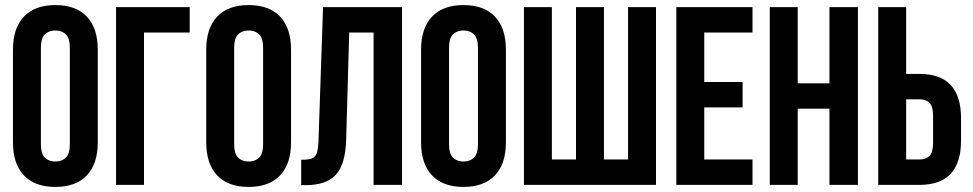

<svg xmlns="http://www.w3.org/2000/svg" viewBox="-20 -728 3830 756"><path d="M141 -161Q141 -123 156.5 -107.5Q172 -92 198 -92Q224 -92 239.5 -107.5Q255 -123 255 -161V-539Q255 -577 239.5 -592.5Q224 -608 198 -608Q172 -608 156.5 -592.5Q141 -577 141 -539ZM31 -532Q31 -617 74 -662.5Q117 -708 198 -708Q279 -708 322 -662.5Q365 -617 365 -532V-168Q365 -83 322 -37.5Q279 8 198 8Q117 8 74 -37.5Q31 -83 31 -168Z M437 0V-700H727V-600H547V0Z M902 -161Q902 -123 917.5 -107.5Q933 -92 959 -92Q985 -92 1000.5 -107.5Q1016 -123 1016 -161V-539Q1016 -577 1000.5 -592.5Q985 -608 959 -608Q933 -608 917.5 -592.5Q902 -577 902 -539ZM792 -532Q792 -617 835 -662.5Q878 -708 959 -708Q1040 -708 1083 -662.5Q1126 -617 1126 -532V-168Q1126 -83 1083 -37.5Q1040 8 959 8Q878 8 835 -37.5Q792 -83 792 -168Z M1166 -99Q1185 -99 1197.5 -101Q1210 -103 1218 -110.5Q1226 -118 1229.5 -132.5Q1233 -147 1234 -171L1252 -700H1563V0H1451V-600H1355L1343 -177Q1340 -81 1302.5 -40Q1265 1 1183 1H1166Z M1748 -161Q1748 -123 1763.5 -107.5Q1779 -92 1805 -92Q1831 -92 1846.5 -107.5Q1862 -123 1862 -161V-539Q1862 -577 1846.5 -592.5Q1831 -608 1805 -608Q1779 -608 1763.5 -592.5Q1748 -577 1748 -539ZM1638 -532Q1638 -617 1681 -662.5Q1724 -708 1805 -708Q1886 -708 1929 -662.5Q1972 -617 1972 -532V-168Q1972 -83 1929 -37.5Q1886 8 1805 8Q1724 8 1681 -37.5Q1638 -83 1638 -168Z M2043 0V-700H2153V-100H2248V-700H2358V-100H2453V-700H2563V0Z M2753 -405H2904V-305H2753V-100H2943V0H2643V-700H2943V-600H2753Z M3121 0H3011V-700H3121V-400H3246V-700H3358V0H3246V-300H3121Z M3438 0V-700H3548V-437H3600Q3683 -437 3723.5 -393Q3764 -349 3764 -264V-173Q3764 -88 3723.5 -44Q3683 0 3600 0ZM3600 -100Q3626 -100 3640 -114Q3654 -128 3654 -166V-271Q3654 -309 3640 -323Q3626 -337 3600 -337H3548V-100Z"/></svg>

Font: SVN-Bebas Neue
Style: Bold
Weight: 700
Designer: Ryoichi Tsunekawa
Foundry: Ryoichi Tsunekawa
Version: Version 1.300; ttfautohint (v1.7.9-c794)